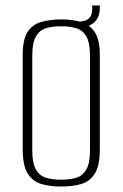

<svg xmlns="http://www.w3.org/2000/svg" viewBox="-20 -670 448 702"><path d="M202 12Q162 12 130.5 2.5Q99 -7 81 -36Q63 -65 63 -125V-469Q63 -526 81 -553.5Q99 -581 131.5 -590Q164 -599 204 -599Q245 -599 276.5 -589.5Q308 -580 326.5 -552.5Q345 -525 345 -469V-125Q345 -64 326.5 -35Q308 -6 276.5 3Q245 12 202 12ZM203 -13Q235 -13 258.5 -20Q282 -27 295.5 -50Q309 -73 309 -120V-467Q309 -514 295.5 -537Q282 -560 258 -567Q234 -574 203 -574Q172 -574 148.5 -567Q125 -560 111.5 -537Q98 -514 98 -467V-120Q98 -73 111.5 -50Q125 -27 148.5 -20Q172 -13 203 -13ZM261 -569 257 -591H267Q317 -591 317 -635V-650H345V-640Q345 -606 323 -587Q301 -568 261 -569Z"/></svg>

Font: Alumni Sans ExtraLight
Style: Regular
Weight: 250
Version: Version 1.018